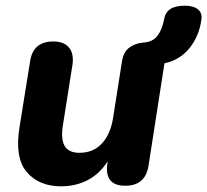

<svg xmlns="http://www.w3.org/2000/svg" viewBox="-20 -645 730 676"><path d="M195 11Q117 11 74 -39.5Q31 -90 49 -199L86 -429Q96 -499 168 -499Q205 -499 223 -477.5Q241 -456 235 -416L201 -201Q194 -154 208 -130.5Q222 -107 260 -107Q308 -107 338.5 -139.5Q369 -172 378 -229L409 -426Q414 -461 434 -476.5Q454 -492 483 -495Q518 -497 534.5 -519Q551 -541 558 -578Q566 -625 630 -625Q661 -625 677 -612Q693 -599 689 -575Q681 -518 647.5 -476Q614 -434 559 -422L503 -62Q492 9 421 9Q347 9 358 -69L359 -77Q331 -33 289 -11Q247 11 195 11Z"/></svg>

Font: Nunito ExtraBold
Style: Italic
Weight: 800
Italic angle: -9°
Designer: Vernon Adams
Foundry: Vernon Adams
Version: Version 3.601; ttfautohint (v1.8.2.53-6de2)